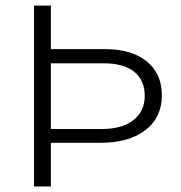

<svg xmlns="http://www.w3.org/2000/svg" viewBox="-20 -675 654 695"><path d="M103 -654.8H164.1V-497.1H359.9Q457.5 -497.1 511.7 -452.4Q565.9 -407.7 565.9 -330.1Q565.9 -249.5 506.3 -203.9Q446.8 -158.2 344.2 -158.2H164.1V0H103ZM356 -445.8H164.1V-208H348.1Q421.9 -208 462.9 -240.2Q503.9 -272.5 503.9 -328.1Q503.9 -384.8 465.8 -415.3Q427.7 -445.8 356 -445.8Z"/></svg>

Font: IntelOne Mono Light
Style: Regular
Weight: 300
Designer: Fred Shallcrass
Foundry: Frere-Jones Type LLC
Version: Version 1.200;hotconv 1.1.0;makeotfexe 2.6.0;FJTRelease1.2